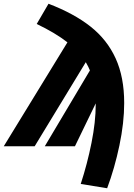

<svg xmlns="http://www.w3.org/2000/svg" viewBox="-77 -781 715 1025"><path d="M586 -231Q586 -126 560.5 -4.5Q535 117 495 224L354 201Q389 94 411.5 -18.5Q434 -131 434 -223V-229L323 0H162L403 -405Q396 -423 381 -449L108 0H-57L283 -555Q219 -605 119 -653L182 -761Q318 -709 406.5 -639Q495 -569 540.5 -469Q586 -369 586 -231Z"/></svg>

Font: Fira Sans Condensed Black
Style: Italic
Weight: 900
Width: 3
Italic angle: -8°
Designer: Carrois Corporate & Edenspiekermann AG
Foundry: Carrois Corporate GbR & Edenspiekermann AG
Version: Version 4.203